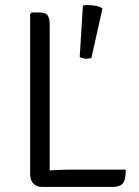

<svg xmlns="http://www.w3.org/2000/svg" viewBox="-20 -735 546 755"><path d="M175.5 0H143.5Q125 0 111.8 -12.8Q98.5 -25.5 98.5 -51.5V-680L104.5 -686H135.5Q160.5 -686 168 -673.5Q175.5 -661 175.5 -636.5ZM474.5 -68Q474.5 -26.5 462.5 -13.2Q450.5 0 423.5 0H143.5L105.5 -57Q141 -63 184 -65.5Q227 -68 262 -68ZM306 -713.5Q310.5 -714.5 315.8 -714.8Q321 -715 326.5 -715Q341 -715 356.5 -712Q372 -709 383 -702L339.5 -507.5Q331.5 -504 321 -504Q305 -504 293.5 -511Z"/></svg>

Font: Signika Light
Style: Regular
Weight: 300
Designer: Anna Giedry
Foundry: Anna Giedry
Version: Version 2.000